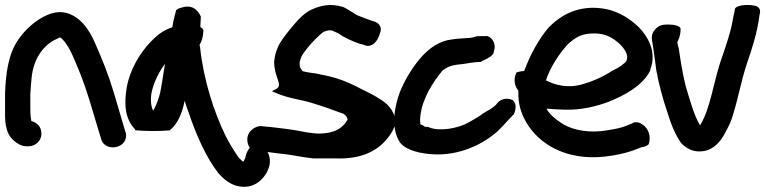

<svg xmlns="http://www.w3.org/2000/svg" viewBox="-20 -591 3029 760"><path d="M0 -158C0 -121 -3 -66 35 -34C47 -24 64 -12 85 -12H93C121 -12 144 -34 144 -62C144 -86 130 -105 104 -112C102 -121 100 -140 100 -158V-219C101 -239 103 -260 105 -282C112 -356 148 -407 196 -433H197C208 -439 217 -443 217 -443C217 -443 218 -443 221 -441C244 -423 263 -383 278 -347C311 -270 325 -227 354 -128L380 -42C388 -11 419 -3 443 -10C466 -16 484 -36 478 -66L477 -67L451 -155C422 -257 406 -304 372 -384C352 -431 330 -489 281 -522C233 -555 188 -544 149 -523C110 -501 78 -471 53 -435C13 -378 3 -302 0 -221Z M482 -247C471 -183 473 -121 515 -79V-75H520C554 -72 610 -71 652 -75C687 -104 702 -149 711 -192C715 -178 721 -160 727 -145C754 -63 796 33 844 94C866 119 889 137 918 145C989 162 1024 113 1037 90L1045 70C1057 29 1035 -5 1014 -15C997 -25 971 -20 957 13C954 19 953 24 951 34L944 48C944 48 943 48 942 49C938 46 934 42 925 33C911 13 892 -16 874 -51C826 -149 785 -278 772 -404C771 -408 770 -411 770 -414C777 -424 784 -443 785 -468C786 -473 783 -479 773 -484C774 -495 774 -512 775 -525C770 -537 750 -576 703 -562C688 -559 682 -555 677 -550C673 -535 666 -509 662 -483C624 -471 600 -450 575 -424C534 -381 495 -317 482 -247ZM581 -229C590 -268 609 -306 633 -338C627 -301 621 -259 614 -224C610 -206 597 -169 586 -153C578 -169 574 -199 581 -229Z M969 -5C983 4 1000 5 1000 5L1017 8H1019C1045 11 1075 16 1107 19C1140 23 1181 32 1220 36H1307C1404 40 1469 10 1510 -39C1523 -54 1542 -80 1545 -107V-113C1540 -157 1510 -184 1480 -201C1454 -219 1425 -230 1394 -247C1359 -265 1322 -280 1279 -290L1231 -300C1213 -302 1189 -306 1178 -309C1168 -324 1166 -321 1166 -345L1173 -367C1175 -372 1189 -393 1213 -420C1237 -446 1256 -462 1261 -465C1278 -472 1285 -472 1295 -470L1319 -459C1343 -442 1372 -429 1400 -419L1419 -414C1452 -397 1477 -430 1484 -460C1490 -472 1490 -493 1467 -504C1462 -506 1459 -507 1451 -509L1432 -516C1420 -521 1407 -525 1398 -529C1381 -536 1364 -552 1337 -564H1335C1290 -578 1250 -570 1213 -553C1185 -540 1161 -515 1133 -481C1106 -448 1087 -423 1079 -402C1071 -384 1067 -366 1066 -351H1065V-350C1065 -279 1105 -254 1070 -237L1056 -230L1070 -224C1121 -201 1173 -197 1216 -183C1256 -171 1301 -155 1341 -140C1351 -131 1353 -129 1356 -118C1341 -90 1314 -69 1269 -64C1221 -57 1175 -73 1119 -80C1090 -83 1061 -88 1031 -90L1012 -92C1005 -93 987 -87 978 -78C952 -58 956 -25 969 -5Z M1562 -224C1543 -173 1524 -85 1564 -26C1590 6 1650 18 1699 20C1798 24 1883 -17 1936 -60C1963 -81 1986 -111 2012 -137L2013 -136C2018 -148 2030 -176 2009 -195C1981 -208 1955 -195 1944 -177C1932 -164 1912 -154 1887 -139V-138C1873 -128 1852 -116 1831 -104C1793 -84 1721 -69 1678 -87L1677 -88C1670 -89 1664 -89 1660 -89V-92L1644 -99C1643 -106 1642 -118 1644 -132C1651 -199 1693 -266 1732 -312C1758 -332 1777 -334 1815 -338C1830 -340 1860 -346 1882 -346H1885L1887 -349C1924 -365 1935 -376 1935 -388C1944 -411 1934 -442 1906 -449L1903 -448H1870C1856 -445 1857 -443 1840 -441C1818 -439 1795 -439 1769 -435C1717 -429 1680 -399 1653 -371C1617 -332 1581 -274 1562 -224Z M2024 -304C2010 -273 2019 -248 2032 -232C2030 -183 2041 -145 2063 -107C2114 -19 2223 45 2373 29C2417 24 2452 16 2482 6L2519 -8C2534 -10 2542 -15 2546 -19L2547 -18C2560 -53 2544 -84 2525 -97C2513 -106 2500 -110 2485 -105L2484 -103L2445 -88C2426 -82 2397 -77 2360 -72C2292 -65 2232 -82 2199 -106C2175 -122 2156 -138 2143 -161C2162 -159 2186 -158 2210 -157C2281 -154 2343 -171 2389 -188C2450 -213 2522 -249 2554 -312V-316C2582 -387 2542 -450 2506 -486C2474 -515 2435 -543 2380 -555C2271 -576 2197 -530 2149 -479C2112 -435 2078 -373 2055 -310C2039 -309 2030 -306 2024 -304ZM2141 -273C2157 -323 2193 -378 2226 -414C2255 -441 2277 -455 2315 -458C2372 -463 2404 -443 2433 -417C2454 -396 2469 -372 2460 -351C2453 -339 2431 -324 2406 -312H2405C2371 -289 2328 -269 2280 -256C2230 -242 2178 -253 2141 -273Z M2561 -431C2567 -397 2572 -356 2578 -312C2588 -258 2604 -197 2622 -146C2635 -102 2652 -59 2676 -25C2690 -10 2725 21 2782 3C2823 -13 2844 -51 2857 -78C2866 -94 2875 -114 2881 -135C2902 -202 2915 -275 2936 -338C2955 -393 2978 -462 2986 -529L2988 -539C2989 -544 2991 -555 2979 -564C2962 -575 2897 -575 2889 -556L2887 -543C2885 -536 2882 -521 2879 -504C2872 -464 2855 -415 2840 -370C2804 -273 2794 -163 2751 -95C2728 -132 2711 -194 2694 -251C2682 -299 2674 -350 2667 -398C2664 -410 2662 -416 2661 -424C2665 -432 2674 -450 2674 -476C2674 -489 2648 -494 2624 -494C2616 -494 2605 -494 2592 -489H2591C2575 -480 2555 -460 2561 -431Z"/></svg>

Font: Stray Cat
Style: ExBlk
Weight: 1000
Version: Version 1.0